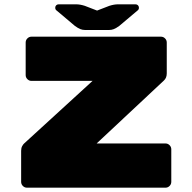

<svg xmlns="http://www.w3.org/2000/svg" viewBox="-20 -870 890 890"><path d="M527 -850H608Q615 -850 619.5 -845.5Q624 -841 624 -834Q624 -825 616 -820L533 -750Q518 -739 507.5 -735Q497 -731 486 -731H374Q363 -731 352.5 -735Q342 -739 327 -750L244 -820Q236 -825 236 -834Q236 -841 240.5 -845.5Q245 -850 252 -850H333Q351 -850 373 -843L430 -821L487 -843Q509 -850 527 -850ZM774 -178V-27Q774 -16 766 -8Q758 0 747 0H105Q94 0 86 -8Q78 -16 78 -27V-171Q78 -184 83 -193Q88 -202 93 -206L409 -495H126Q115 -495 107 -503Q99 -511 99 -522V-673Q99 -684 107 -692Q115 -700 126 -700H726Q737 -700 745 -692Q753 -684 753 -673V-530Q753 -509 740 -497L428 -205H747Q758 -205 766 -197Q774 -189 774 -178Z"/></svg>

Font: Rubik Mono One
Style: Regular
Weight: 400
Designer: Hubert and Fischer with Elvire Volk Leonovitch (Cyrillic Expansion: Cyreal)
Foundry: Hubert and Fischer with Elvire Volk Leonovitch
Version: Version 2.000